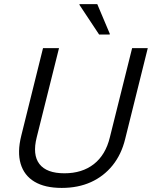

<svg xmlns="http://www.w3.org/2000/svg" viewBox="-20 -911 744 941"><path d="M282.5 10Q200 10 149.2 -20.4Q98.3 -50.8 81.2 -108.3Q64.2 -165.8 84.2 -245.8L190.8 -675H269.2L160 -238.3Q138.3 -152.5 173.3 -107.1Q208.3 -61.7 295.8 -61.7Q382.5 -61.7 440 -106.7Q497.5 -151.7 518.3 -237.5L627.5 -675H704.2L593.3 -229.2Q575 -154.2 531.7 -100.4Q488.3 -46.7 425.4 -18.3Q362.5 10 282.5 10ZM465.8 -741.7 369.2 -887.5 370 -890.8H456.7L518.3 -745L517.5 -741.7Z"/></svg>

Font: Funnel Sans Light Light
Style: Italic
Weight: 300
Italic angle: -14.036°
Version: Version 1.000